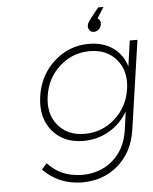

<svg xmlns="http://www.w3.org/2000/svg" viewBox="-60 -757 799 1000"><g transform="rotate(-5 340.0 -256.5)"><path d="M126 108.9 152.8 78.1Q188 116.2 231 134.8Q273.9 153.3 330.1 154.8Q426.8 155.3 492.9 97.9Q559.1 40.5 573.2 -57.1L586.9 -154.8Q550.8 -92.3 489.7 -56.6Q428.7 -21 355 -21Q250 -21 192.1 -91.6Q134.3 -162.1 149.9 -271Q165.5 -380.4 243.4 -451.2Q321.3 -522 425.8 -522Q500 -522 551 -486.1Q602.1 -450.2 621.1 -387.2L640.1 -521H680.2L612.8 -57.1Q596.2 58.1 518.1 126.5Q439.9 194.8 325.2 193.8Q205.1 190.9 126 108.9ZM189 -270Q175.3 -177.7 224.9 -117.4Q274.4 -57.1 365.2 -57.1Q455.1 -57.1 522.7 -117.4Q590.3 -177.7 604 -270Q617.7 -362.8 567.4 -423.3Q517.1 -483.9 426.8 -483.9Q336.9 -483.9 269.8 -423.6Q202.6 -363.3 189 -270ZM429.2 -618.2Q431.2 -631.3 445.8 -649.9L491.2 -707H519L482.9 -649.9Q500.5 -641.6 497.1 -617.2Q495.1 -602.1 483.6 -592Q472.2 -582 458 -582Q444.3 -582 435.8 -592.3Q427.2 -602.5 429.2 -618.2Z"/></g></svg>

Font: Trueno UltraLight
Style: Italic
Weight: 250
Designer: Julieta Ulanovsky
Foundry: Julieta Ulanovsky
Version: Version 3.001b | FøM Fix